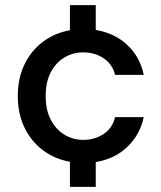

<svg xmlns="http://www.w3.org/2000/svg" viewBox="-20 -620 625 744"><path d="M251 104V7Q191 -4 145.5 -38.5Q100 -73 74.5 -126.5Q49 -180 49 -248Q49 -316 74.5 -369.5Q100 -423 145.5 -457.5Q191 -492 251 -503V-600H351V-504Q423 -492 472.5 -446.5Q522 -401 537 -330H426Q416 -371 382 -394Q348 -417 302 -417Q263 -417 230 -397.5Q197 -378 177 -340.5Q157 -303 157 -248Q157 -193 177 -155.5Q197 -118 230 -98Q263 -78 302 -78Q348 -78 382 -101Q416 -124 426 -166H537Q522 -97 473 -50.5Q424 -4 351 8V104Z"/></svg>

Font: DeepMind Sans Medium
Style: Regular
Weight: 500
Designer: Jonny Pinhorn / Modifications: Colophon Foundry
Foundry: Colophon Foundry
Version: Version 1.002; ttfautohint (v1.8.2)